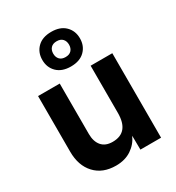

<svg xmlns="http://www.w3.org/2000/svg" viewBox="-182 -869 910 990"><g transform="rotate(-30 273.0 -373.5)"><path d="M190.5 -579Q161 -608 161 -653Q161 -698 190.5 -727Q220 -756 273 -756Q326 -756 355.5 -727Q385 -698 385 -653Q385 -608 355.5 -579Q326 -550 273 -550Q220 -550 190.5 -579ZM238 -687Q226 -674 226 -653Q226 -632 238 -619Q250 -606 273 -606Q296 -606 308 -619Q320 -632 320 -653Q320 -674 308 -687Q296 -700 273 -700Q250 -700 238 -687ZM491 -503V0H368L367 -83Q349 -42 311 -16.5Q273 9 219 9Q140 9 94.5 -40Q49 -89 49 -172V-503H178V-203Q178 -158 200 -132Q222 -106 265 -106Q362 -106 362 -222V-503Z"/></g></svg>

Font: Techna Sans
Style: Regular
Weight: 400
Designer: Carl Enlund
Version: Version 1.003